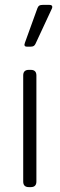

<svg xmlns="http://www.w3.org/2000/svg" viewBox="-20 -766 244 786"><path d="M80 -583 82 -591 133 -732Q136 -740 140.5 -743Q145 -746 155 -746H182Q194 -746 194 -738Q194 -733 192 -730L125 -586Q122 -580 117.5 -577.5Q113 -575 105 -575H90Q80 -575 80 -583ZM75 -23V-457Q75 -480 98 -480H106Q129 -480 129 -457V-23Q129 0 106 0H98Q75 0 75 -23Z"/></svg>

Font: Mitr ExtraLight
Style: Regular
Weight: 250
Designer: Thanarat Vachiruckul
Foundry: Cadson Demak Co.,Ltd.
Version: Version 1.000